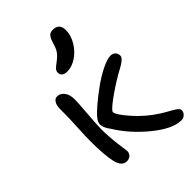

<svg xmlns="http://www.w3.org/2000/svg" viewBox="-241 -879 1020 1020"><g transform="rotate(-45 269.5 -369.0)"><path d="M253.9 -568.8Q234.4 -568.8 223.6 -577.1Q212.9 -585.4 212.9 -599.1Q212.9 -612.8 221.2 -621.8Q229.5 -630.9 253.9 -648.9Q278.3 -668 288.8 -684.8Q299.3 -701.7 308.1 -732.9Q316.4 -760.3 326.9 -770.5Q337.4 -780.8 354 -780.8Q403.8 -780.8 403.8 -731Q403.8 -690.9 380.9 -652.8Q357.9 -614.7 323 -591.8Q288.1 -568.8 253.9 -568.8ZM140.1 -7.8Q103.5 -7.8 90.8 -60.5Q78.1 -113.3 78.1 -225.1Q78.1 -250.5 81.5 -317.4Q85 -384.3 85 -419.9V-453.1Q85 -481.9 95 -498Q105 -514.2 121.1 -514.2Q145 -514.2 160.9 -493.2Q176.8 -472.2 176.8 -437Q176.8 -411.1 170.4 -333.5Q164.1 -255.9 164.1 -225.1Q164.1 -168 171.9 -106.9L180.2 -45.9Q180.2 -28.3 168.9 -18.1Q157.7 -7.8 140.1 -7.8ZM499 43Q434.6 43 345.7 -29.1Q256.8 -101.1 202.1 -189.9Q176.8 -223.1 176.8 -246.1Q176.8 -265.6 194.8 -286.1Q209 -303.7 243.7 -333.3Q278.3 -362.8 320.1 -392.8Q361.8 -422.9 405.5 -444.8Q449.2 -466.8 476.1 -466.8Q491.2 -466.8 501.7 -456.5Q512.2 -446.3 512.2 -431.2Q512.2 -425.8 510.3 -420.9Q508.3 -416 503.4 -411.1Q498.5 -406.2 494.1 -402.6Q489.7 -398.9 481.4 -393.8Q473.1 -388.7 467.5 -385.5Q461.9 -382.3 451.7 -376.7Q441.4 -371.1 436 -368.2Q371.1 -330.1 321.5 -293.2Q272 -256.3 272 -245.1Q272 -225.1 325 -164.8Q377.9 -104.5 446.8 -61Q457 -54.2 471.9 -45.9Q486.8 -37.6 497.3 -31.7Q507.8 -25.9 517.8 -19.3Q527.8 -12.7 533 -6.8Q538.1 -1 538.1 4.9Q538.1 20.5 526.9 31.7Q515.6 43 499 43Z"/></g></svg>

Font: Shantell Sans Irregular
Style: Regular
Weight: 400
Designer: Stephen Nixon, Anya Danilova, Shantell Martin
Foundry: Arrow Type
Version: Version 1.006;[9816181b4]